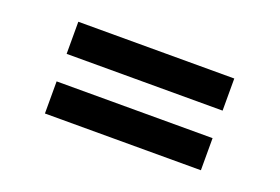

<svg xmlns="http://www.w3.org/2000/svg" viewBox="-54 -655 859 590"><g transform="rotate(20 375.0 -360.0)"><path d="M630 -405V-510H120V-405ZM630 -210V-315H120V-210Z"/></g></svg>

Font: Vela Sans ExtBd
Style: Regular
Weight: 800
Designer: Principal design: Mikhail Sharanda - project Manrope.
Design modification: Ravid Balaliev
Foundry: Mikhail Sharanda
Version: Version 1.001